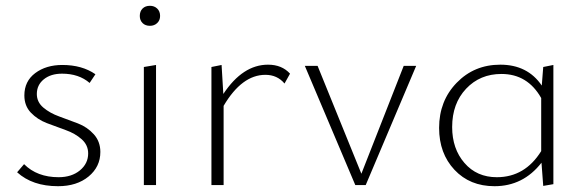

<svg xmlns="http://www.w3.org/2000/svg" viewBox="-20 -638 2014 662"><path d="M180 4Q92 4 39 -44L63 -72Q108 -27 182 -27Q227 -27 255.5 -50.5Q284 -74 284 -109Q284 -138 261.5 -158Q239 -178 206.5 -189.5Q174 -201 141.5 -213.5Q109 -226 86.5 -249.5Q64 -273 64 -309Q64 -358 101.5 -386Q139 -414 195 -414Q263 -414 309 -382L289 -352Q252 -384 194 -384Q155 -384 131 -364.5Q107 -345 107 -314Q107 -286 129.5 -267Q152 -248 184 -236.5Q216 -225 248.5 -212.5Q281 -200 303.5 -175Q326 -150 326 -114Q326 -63 285.5 -29.5Q245 4 180 4Z M497 -549Q481 -549 471.5 -558.5Q462 -568 462 -583Q462 -599 471.5 -608.5Q481 -618 497 -618Q512 -618 522 -608.5Q532 -599 532 -583Q532 -568 522 -558.5Q512 -549 497 -549ZM476 0V-407L518 -414V0Z M904 -415Q952 -415 980 -384L961 -350Q936 -380 895 -380Q814 -380 751 -273V0H709V-407L744 -414L750 -314Q817 -415 904 -415Z M1372 -411H1415L1241 0H1205L1031 -411H1075L1226 -39Z M1853 -407 1888 -414V-3L1853 3L1847 -77Q1784 4 1685 4Q1600 4 1547 -52.5Q1494 -109 1494 -197Q1494 -290 1554.5 -352.5Q1615 -415 1705 -415Q1799 -415 1848 -343ZM1693 -27Q1790 -27 1846 -117V-300Q1799 -383 1709 -383Q1635 -383 1587 -332Q1539 -281 1539 -200Q1539 -125 1581.5 -76Q1624 -27 1693 -27Z"/></svg>

Font: EauTestInfant Light
Style: Regular
Weight: 300
Designer: Christian Thalmann (Catharsis Fonts)
Version: Version 0.001;PS 000.001;hotconv 1.0.88;makeotf.lib2.5.64775